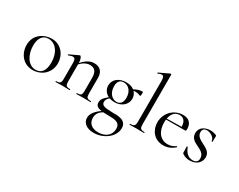

<svg xmlns="http://www.w3.org/2000/svg" viewBox="-115 -1296 2675 2147"><g transform="rotate(30 1222.5 -222.5)"><path d="M231 13C345 13 443 -66 443 -193C443 -297 371 -399 249 -399C152 -399 36 -336 36 -198C36 -85 112 13 231 13ZM260 -6C167 -6 103 -106 103 -229C103 -327 145 -380 216 -380C309 -380 375 -291 375 -165C375 -53 330 -6 260 -6Z M793 0C816 0 849 -2 884 -2C918 -2 951 0 974 0C978 0 978 -12 974 -12C921 -12 912 -24 912 -81V-277C912 -357 869 -399 796 -399C743 -399 694 -372 643 -313C643 -366 624 -395 614 -395C612 -395 610 -395 608 -394L492 -339C486 -336 492 -326 497 -328C520 -337 538 -343 551 -343C577 -343 586 -323 586 -279V-81C586 -24 576 -12 524 -12C520 -12 520 0 524 0C547 0 580 -2 615 -2C649 -2 682 0 705 0C709 0 709 -12 705 -12C652 -12 643 -24 643 -81V-296C677 -334 722 -358 763 -358C826 -358 855 -323 855 -243V-81C855 -24 845 -12 793 -12C789 -12 789 0 793 0Z M1176 280C1304 280 1424 189 1424 78C1424 -27 1312 -23 1248 -23C1139 -24 1103 -36 1103 -79C1103 -102 1113 -121 1140 -144C1159 -137 1181 -133 1205 -133C1301 -133 1362 -195 1362 -265C1362 -295 1352 -326 1328 -351C1335 -352 1343 -353 1352 -353C1382 -353 1407 -343 1419 -338C1424 -335 1428 -357 1428 -372C1428 -382 1426 -394 1423 -394C1382 -394 1349 -381 1316 -362C1292 -381 1258 -393 1212 -393C1117 -393 1053 -337 1053 -263C1053 -216 1078 -173 1125 -150C1079 -114 1053 -86 1053 -43C1053 1 1085 18 1131 24C1065 70 1028 119 1028 170C1028 233 1082 280 1176 280ZM1224 -148C1172 -148 1114 -193 1114 -287C1114 -352 1144 -378 1188 -378C1249 -378 1299 -328 1299 -243C1299 -175 1266 -148 1224 -148ZM1085 137C1085 83 1114 52 1154 27L1215 29C1308 29 1374 32 1374 116C1374 199 1308 250 1217 250C1132 250 1085 206 1085 137Z M1481 0C1505 0 1538 -2 1573 -2C1609 -2 1642 0 1665 0C1669 0 1669 -12 1665 -12C1612 -12 1603 -26 1603 -81V-717C1603 -721 1597 -725 1594 -725C1592 -725 1591 -725 1589 -724L1461 -663C1455 -661 1460 -649 1466 -652C1487 -662 1501 -666 1512 -666C1536 -666 1544 -645 1544 -598V-81C1544 -24 1533 -12 1481 -12C1477 -12 1477 0 1481 0Z M1918 12C1969 12 2016 -4 2064 -46C2067 -50 2061 -59 2057 -56C2027 -38 2002 -23 1957 -23C1856 -23 1801 -104 1801 -218C1801 -231 1802 -244 1803 -254L2050 -255C2059 -255 2062 -263 2062 -281C2062 -352 2022 -395 1946 -395C1829 -395 1735 -301 1735 -180C1735 -82 1798 12 1918 12ZM1805 -267C1817 -335 1855 -375 1913 -375C1963 -375 1995 -340 1995 -271Z M2207 -325C2207 -362 2229 -379 2262 -379C2309 -379 2366 -344 2366 -299C2366 -296 2378 -296 2378 -299C2378 -327 2380 -351 2380 -372C2380 -377 2380 -379 2371 -383C2347 -393 2323 -398 2298 -398C2231 -398 2162 -364 2162 -287C2162 -220 2212 -196 2261 -172C2305 -150 2351 -129 2353 -71C2355 -30 2330 -8 2287 -8C2234 -8 2192 -42 2167 -110C2166 -114 2155 -113 2155 -109L2157 -31C2157 -25 2159 -22 2163 -19C2196 4 2226 11 2259 11C2350 11 2400 -46 2400 -110C2400 -175 2349 -200 2298 -226C2253 -249 2207 -273 2207 -325Z"/></g></svg>

Font: Cormorant Garamond
Style: Regular
Weight: 400
Designer: Christian Thalmann (Catharsis Fonts)
Foundry: Catharsis Fonts
Version: Version 4.002;Glyphs 3.4 (3410)